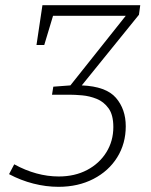

<svg xmlns="http://www.w3.org/2000/svg" viewBox="-20 -715 584 742"><path d="M206 7Q158 7 109 -5.5Q60 -18 15 -42L35 -80Q121 -33 207 -33Q269 -33 316.5 -58Q364 -83 391 -126.5Q418 -170 418 -224Q418 -271 399.5 -296.5Q381 -322 353.5 -333Q326 -344 297.5 -346.5Q269 -349 249 -349H181L186 -380L252 -385L466 -654H185L151 -541H121L144 -695H522L517 -658L296 -385Q390 -381 428 -337Q466 -293 466 -227Q466 -160 433 -107Q400 -54 341 -23.5Q282 7 206 7Z"/></svg>

Font: Bitter Light
Style: Italic
Weight: 300
Italic angle: -9°
Designer: Sol Matas, and Bitter project Authors
Foundry: Sol Matas
Version: Version 2.001